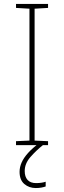

<svg xmlns="http://www.w3.org/2000/svg" viewBox="-20 -734 323 971"><path d="M223 0H61V-20L129 -23V-690L61 -694V-714H223V-694L155 -690V-23L223 -20ZM105 131Q105 160 119.5 176Q134 192 163 192Q177 192 190 190Q203 188 211 185V209Q203 212 190 214.5Q177 217 161 217Q127 217 103 196.5Q79 176 79 135Q79 111 89.5 87.5Q100 64 122 39.5Q144 15 179 -11L197 0Q163 27 134 60Q105 93 105 131Z"/></svg>

Font: Noto Sans Khmer Thin
Style: Regular
Weight: 250
Version: Version 2.003